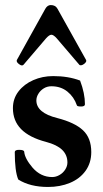

<svg xmlns="http://www.w3.org/2000/svg" viewBox="-20 -724 405 755"><path d="M51.8 -18.1Q38.1 -50.3 38.1 -126Q38.1 -134.8 55.2 -134.8Q74.7 -134.8 75.2 -127Q77.6 -100.6 107.9 -64.9Q140.1 -27.8 185.1 -27.8Q200.2 -27.8 214.1 -35.9Q228 -43.9 236.6 -57.4Q245.1 -70.8 245.1 -85Q245.1 -114.7 224.4 -134.8Q203.6 -154.8 161.1 -166Q95.7 -183.1 63.2 -216.1Q30.8 -249 30.8 -298.8Q30.8 -335.9 52.7 -364.5Q74.7 -393.1 110.8 -408.9Q147 -424.8 189 -424.8Q248.5 -424.8 294.9 -407.2Q314 -356.9 314 -314Q314 -305.2 298.8 -305.2Q282.7 -305.2 282.2 -310.1Q271 -342.8 245.1 -363.8Q219.2 -384.8 182.1 -384.8Q165.5 -384.8 152.1 -376.5Q138.7 -368.2 130.9 -355.2Q123 -342.3 123 -329.1Q123 -280.3 205.1 -259.8Q273.9 -242.2 306.4 -211.7Q338.9 -181.2 338.9 -126Q338.9 -83.5 316.4 -52.2Q293.9 -21 255.1 -4.9Q216.3 11.2 168.9 11.2Q98.1 11.2 51.8 -18.1ZM72.3 -469.2Q70.3 -466.8 66.4 -466.8Q61 -466.8 54.2 -472.2Q43 -481 46.4 -488.3L158.2 -689.5Q166.5 -704.1 179.7 -704.1Q198.2 -704.1 206.1 -689.5L318.4 -488.3Q322.3 -481.4 310.1 -472.2Q303.7 -467.3 297.4 -467.3Q293.5 -467.3 292 -469.2L203.1 -573.2Q190.4 -587.4 182.1 -587.4Q173.8 -587.4 161.1 -573.2Z"/></svg>

Font: JuniusX
Style: Bold
Weight: 700
Designer: Peter S. Baker
Foundry: Briery Creek Software
Version: Version 1.004